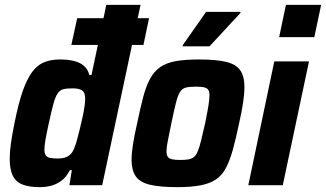

<svg xmlns="http://www.w3.org/2000/svg" viewBox="-20 -763 1343 791"><path d="M274 -578 298 -688H594L571 -578ZM144 8Q101 8 73.5 -2.5Q46 -13 33 -38.5Q20 -64 20 -109Q20 -136 25 -172.5Q30 -209 40 -257Q55 -333 72 -383Q89 -433 110 -463Q131 -493 159.5 -505.5Q188 -518 227 -518Q259 -518 284 -512Q309 -506 325.5 -492Q342 -478 348 -454H357L418 -743H559L401 0H266L276 -62H268Q253 -33 232.5 -18Q212 -3 189.5 2.5Q167 8 144 8ZM217 -110Q235 -110 248 -114Q261 -118 270.5 -127.5Q280 -137 286 -153Q291 -164 296.5 -184Q302 -204 308 -228.5Q314 -253 319.5 -277.5Q325 -302 328 -323Q331 -344 331 -355Q331 -381 319 -390Q307 -399 278 -399Q255 -399 241 -395.5Q227 -392 217.5 -378Q208 -364 200 -335Q192 -306 181 -255Q172 -214 167.5 -188.5Q163 -163 163 -147Q163 -131 168.5 -123Q174 -115 186 -112.5Q198 -110 217 -110Z M710 8Q639 8 597.5 -2Q556 -12 539 -37Q522 -62 522 -104Q522 -132 528 -169.5Q534 -207 545 -255Q558 -318 570 -363.5Q582 -409 598.5 -439Q615 -469 640 -486.5Q665 -504 703.5 -511Q742 -518 799 -518Q871 -518 912 -508Q953 -498 970 -473Q987 -448 987 -405Q987 -377 981.5 -340Q976 -303 965 -255Q952 -192 939.5 -147Q927 -102 911 -71.5Q895 -41 870 -24Q845 -7 806.5 0.5Q768 8 710 8ZM723 -104Q744 -104 757.5 -106.5Q771 -109 780 -117Q789 -125 795.5 -141.5Q802 -158 809 -186Q816 -214 825 -255Q834 -299 838.5 -326.5Q843 -354 843 -370Q843 -386 837.5 -393.5Q832 -401 819.5 -403.5Q807 -406 786 -406Q760 -406 745 -402Q730 -398 721 -383Q712 -368 704.5 -338Q697 -308 686 -255Q677 -211 671.5 -183.5Q666 -156 666 -140Q666 -124 671.5 -116.5Q677 -109 690 -106.5Q703 -104 723 -104ZM732 -572 733 -577 829 -714H971L970 -709L843 -572Z M1130 -610 1158 -743H1303L1275 -610ZM1003 0 1110 -510H1253L1145 0Z"/></svg>

Font: Saira SemiCondensed
Style: Bold Italic
Weight: 700
Width: 4
Italic angle: -12°
Designer: Hector Gatti with collaboration of the Omnibus-Type team
Foundry: Omnibus-Type
Version: Version 1.101